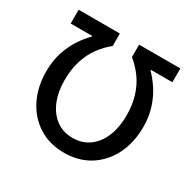

<svg xmlns="http://www.w3.org/2000/svg" viewBox="-148 -809 983 976"><g transform="rotate(30 343.5 -321.5)"><path d="M642 -655V-574H516V-570Q543 -543 568.5 -505Q594 -467 611 -416Q628 -365 628 -302Q628 -211 592.5 -140Q557 -69 493 -28.5Q429 12 344 12Q258 12 194 -28.5Q130 -69 94.5 -140Q59 -211 59 -302Q59 -365 76 -416Q93 -467 118.5 -505Q144 -543 171 -570V-574H45V-655H287V-582Q250 -552 222 -513.5Q194 -475 178 -424.5Q162 -374 162 -310Q162 -242 183.5 -189Q205 -136 246 -105.5Q287 -75 344 -75Q400 -75 441 -105.5Q482 -136 503.5 -189Q525 -242 525 -310Q525 -374 509 -424.5Q493 -475 465 -513.5Q437 -552 400 -582V-655Z"/></g></svg>

Font: Source Sans 3 ExtraLight Medium
Style: Regular
Weight: 500
Version: Version 3.052;hotconv 1.1.0;makeotfexe 2.6.0